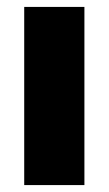

<svg xmlns="http://www.w3.org/2000/svg" viewBox="-20 -535 314 555"><path d="M50 0V-515H224V0Z"/></svg>

Font: MuseoModerno Thin ExtraBold
Style: Regular
Weight: 800
Version: Version 1.002